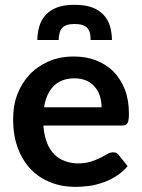

<svg xmlns="http://www.w3.org/2000/svg" viewBox="-20 -750 574 778"><path d="M158.7 -315.4H391.6Q391.6 -337.9 384.8 -360.8Q378.9 -380.4 364.3 -397.9Q351.6 -413.6 330.6 -423.3Q308.1 -432.6 282.2 -432.6Q229 -432.6 198.2 -401.9Q166.5 -370.1 158.7 -315.4ZM473.6 -241.2H155.8Q158.7 -202.1 169.9 -172.9Q180.2 -145 199.2 -125.5Q217.8 -106.4 242.2 -97.7Q267.6 -87.9 296.4 -87.9Q324.2 -87.9 348.6 -95.2Q365.7 -100.6 386.7 -110.4Q392.6 -113.3 402.3 -118.9Q412.1 -124.5 415 -126Q427.2 -132.8 438.5 -132.8Q454.1 -132.8 461.4 -121.6L497.1 -76.7Q476.6 -52.7 451.2 -36.6Q426.8 -20.5 397.9 -10.7Q365.7 0.5 341.3 3.4Q310.1 7.3 285.6 7.3Q231 7.3 186 -10.7Q138.2 -29.3 106 -63Q72.3 -97.2 52.7 -148.9Q33.2 -199.7 33.2 -267.6Q33.2 -323.2 49.8 -366.7Q67.9 -413.6 99.1 -446.8Q130.4 -480.5 176.3 -501Q220.7 -521 279.3 -521Q329.6 -521 369.1 -505.4Q411.1 -488.8 439.5 -460.4Q467.8 -431.6 485.8 -387.7Q502.4 -345.2 502.4 -288.6Q502.4 -260.7 496.6 -251Q490.7 -241.2 473.6 -241.2ZM282.7 -730.5Q325.2 -730.5 354 -719.7Q381.3 -709.5 400.9 -688.5Q418.9 -668.5 425.8 -643.1Q433.6 -614.7 433.6 -587.9H347.2Q347.2 -602.1 344.7 -615.2Q341.8 -627 334.5 -635.7Q327.1 -644 314.5 -648.4Q301.8 -652.8 282.7 -652.8Q262.7 -652.8 250.5 -648.4Q237.8 -644 231 -635.7Q223.6 -627.4 221.2 -615.2Q217.8 -601.6 217.8 -587.9H131.3Q131.3 -614.7 139.2 -643.1Q146.5 -668.9 164.6 -688.5Q183.1 -709.5 210.9 -719.7Q238.8 -730.5 282.7 -730.5Z"/></svg>

Font: Lato-SemiBold
Style: Bold
Weight: 500
Designer: Lukasz Dziedzic with Adam Twardoch and Botio Nikoltchev
Foundry: tyPoland Lukasz Dziedzic
Version: ""